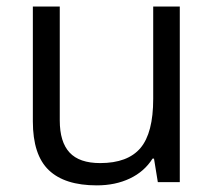

<svg xmlns="http://www.w3.org/2000/svg" viewBox="-20 -555 654 585"><path d="M162.1 -535.2V-188Q162.1 -122.6 191.9 -90.3Q221.7 -58.1 285.2 -58.1Q369.1 -58.1 408 -104Q446.8 -149.9 446.8 -253.9V-535.2H527.8V0H460.9L449.2 -71.8H444.8Q419.9 -32.2 375.7 -11.2Q331.5 9.8 274.9 9.8Q177.2 9.8 128.7 -36.6Q80.1 -83 80.1 -185.1V-535.2Z"/></svg>

Font: f05544669
Style: Regular
Weight: 400
Foundry: Ascender Corporation
Version: Version 1.10